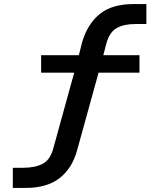

<svg xmlns="http://www.w3.org/2000/svg" viewBox="-20 -734 788 943"><path d="M43 189V90H94Q152 90 189.5 70.5Q227 51 242 -6L351 -401L373 -377H182V-463H386L362 -442L384 -529Q411 -618 471 -666Q531 -714 635 -714H699V-616H644Q587 -616 552 -595.5Q517 -575 502 -519L482 -442L464 -463H665V-377H446L471 -402L359 3Q335 92 273 140.5Q211 189 106 189Z"/></svg>

Font: Nunito Sans 7pt Expanded SemiBold
Style: Regular
Weight: 600
Width: 7
Designer: Vernon Adams
Foundry: Vernon Adams
Version: Version 3.101;gftools[0.9.27]